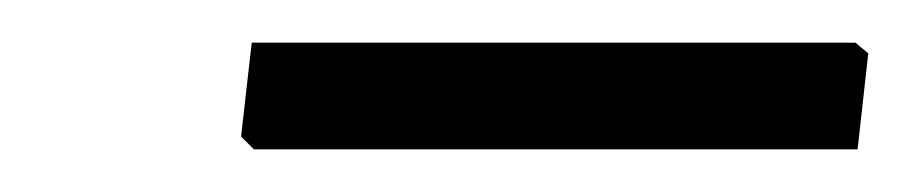

<svg xmlns="http://www.w3.org/2000/svg" viewBox="-20 -652 427 90"><path d="M381 -632 387 -627 382 -582H99L93 -588L98 -632Z"/></svg>

Font: Alegreya Sans
Style: Italic
Weight: 400
Italic angle: -7°
Designer: Juan Pablo del Peral
Foundry: Huerta Tipografica
Version: Version 2.007